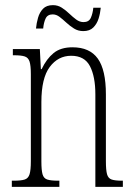

<svg xmlns="http://www.w3.org/2000/svg" viewBox="-20 -727 522 747"><path d="M26 0V-24H34Q62 -24 76 -28.5Q90 -33 95 -49Q100 -65 100 -100V-438Q100 -472 95 -487.5Q90 -503 76 -507.5Q62 -512 35 -512H30V-536H135L139 -458H142Q161 -498 188.5 -520.5Q216 -543 262 -543Q329 -543 360.5 -499Q392 -455 392 -360V-100Q392 -65 396.5 -49Q401 -33 414.5 -28.5Q428 -24 454 -24H458V0H351V-360Q351 -429 330 -469.5Q309 -510 257 -510Q206 -510 173.5 -466.5Q141 -423 141 -330V-99Q141 -65 145.5 -49Q150 -33 164 -28.5Q178 -24 205 -24H211V0ZM304 -606Q284 -606 268 -616Q252 -626 238 -639Q224 -652 211.5 -661.5Q199 -671 185 -671Q165 -671 157.5 -655Q150 -639 148 -616H120Q122 -637 128 -658Q134 -679 147.5 -693Q161 -707 186 -707Q205 -707 220.5 -697Q236 -687 249.5 -674Q263 -661 276.5 -651Q290 -641 305 -641Q326 -641 333.5 -658Q341 -675 343 -697H372Q370 -675 363.5 -654.5Q357 -634 343 -620Q329 -606 304 -606Z"/></svg>

Font: Noto Serif Hebrew ExtraCondensed ExtraLight
Style: Regular
Weight: 200
Width: 2
Designer: Monotype Design Team
Foundry: Monotype Imaging Inc.
Version: Version 2.004; ttfautohint (v1.8.4.7-5d5b)